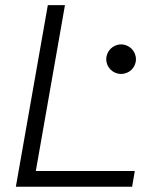

<svg xmlns="http://www.w3.org/2000/svg" viewBox="-20 -713 626 733"><path d="M40.5 0H484.4L494.6 -60.1H116.7L228 -693.4H162.6ZM442.4 -430.7C473.6 -430.7 499 -455.6 499 -486.8C499 -518.1 473.6 -543.5 442.4 -543.5C411.1 -543.5 385.7 -518.1 385.7 -486.8C385.7 -455.6 411.1 -430.7 442.4 -430.7Z"/></svg>

Font: Cascadia Mono NF Light
Style: Italic
Weight: 300
Italic angle: -10°
Monospace: yes
Designer: Aaron Bell
Foundry: Saja Typeworks
Version: Version 2404.023